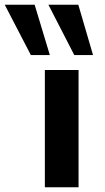

<svg xmlns="http://www.w3.org/2000/svg" viewBox="-98 -789 442 809"><path d="M91 0V-494H233V0ZM215 -557 106 -769H232L294 -557ZM32 -557 -78 -769H48L112 -557Z"/></svg>

Font: Nunito Sans 10pt Expanded
Style: Bold
Weight: 700
Width: 7
Designer: Vernon Adams
Foundry: Vernon Adams
Version: Version 3.101;gftools[0.9.27]